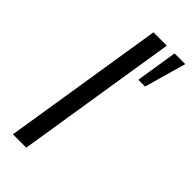

<svg xmlns="http://www.w3.org/2000/svg" viewBox="-237 -780 824 824"><g transform="rotate(45 174.5 -368.0)"><path d="M39 0 156 -736H237L120 0ZM254 -546 284 -736H349L295 -546Z"/></g></svg>

Font: Mulish
Style: Italic
Weight: 400
Italic angle: -9°
Designer: Vernon Adams
Foundry: Vernon Adams
Version: Version 3.603; ttfautohint (v1.8.3)